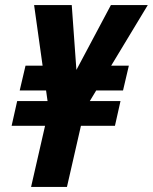

<svg xmlns="http://www.w3.org/2000/svg" viewBox="-20 -740 605 760"><path d="M103 0 173 -306 115 -720H264L291 -344H219L419 -720H565L315 -306L245 0ZM26 -242 48 -340H457L435 -242ZM231 -382H58L81 -480H231ZM362 -480H490L467 -382H308Z"/></svg>

Font: Instrument Sans Condensed
Style: Bold Italic
Weight: 700
Width: 3
Italic angle: -13°
Designer: Rodrigo Fuenzalida
Foundry: fragTYPE
Version: Version 1.000;gftools[0.9.28]